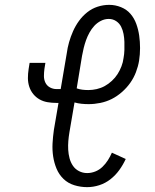

<svg xmlns="http://www.w3.org/2000/svg" viewBox="-20 -763 640 791"><path d="M339 8Q312 8 286 0Q260 -8 241.5 -26Q223 -44 213 -68Q203 -92 199 -118.5Q195 -145 196.5 -172.5Q198 -200 202 -228L221 -339H213Q194 -339 176 -342Q158 -345 143 -353.5Q128 -362 117 -375.5Q106 -389 100.5 -406Q95 -423 95 -441.5Q95 -460 98 -479L102 -504H167L163 -479Q161 -464 161 -449.5Q161 -435 167 -422.5Q173 -410 185.5 -403Q198 -396 213 -396H230L255 -543Q258 -566 264.5 -589Q271 -612 281 -634.5Q291 -657 305.5 -677Q320 -697 339.5 -712.5Q359 -728 382.5 -735.5Q406 -743 430 -743Q455 -743 478.5 -733.5Q502 -724 517.5 -706Q533 -688 541.5 -664.5Q550 -641 553.5 -616Q557 -591 557 -565Q557 -539 553 -513Q549 -489 540 -465.5Q531 -442 516.5 -421.5Q502 -401 482 -383.5Q462 -366 440 -355Q418 -344 393.5 -339Q369 -334 345 -334Q330 -334 315.5 -335.5Q301 -337 287 -341L266 -218Q263 -200 261.5 -182Q260 -164 261 -146Q262 -128 266.5 -111Q271 -94 280.5 -80Q290 -66 305.5 -58Q321 -50 339 -50Q356 -50 372.5 -56.5Q389 -63 402 -75.5Q415 -88 424.5 -103Q434 -118 441 -134L498 -108Q487 -84 471.5 -62.5Q456 -41 435 -24.5Q414 -8 389 0Q364 8 339 8ZM344 -392Q361 -392 378.5 -396Q396 -400 411.5 -408.5Q427 -417 441 -430Q455 -443 464.5 -458Q474 -473 480.5 -490Q487 -507 489 -524Q492 -540 492.5 -557Q493 -574 492.5 -590.5Q492 -607 489 -623Q486 -639 479 -653Q472 -667 458.5 -676Q445 -685 428 -685Q411 -685 395.5 -677Q380 -669 368.5 -656.5Q357 -644 348.5 -628.5Q340 -613 334.5 -597.5Q329 -582 325 -566Q321 -550 318 -533L296 -399Q307 -395 319 -393.5Q331 -392 344 -392Z"/></svg>

Font: Iosevka Curly Light Extended
Style: Italic
Weight: 300
Width: 7
Italic angle: -9°
Monospace: yes
Designer: Belleve Invis
Foundry: Belleve Invis
Version: Version 11.1.0; ttfautohint (v1.8.3)